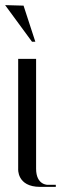

<svg xmlns="http://www.w3.org/2000/svg" viewBox="-20 -730 255 750"><path d="M137 0H198V-8H167C167 -8 121 -6 121 -71V-500H51V-71C51 -71 45 0 137 0ZM0 -710 105 -567H118L72 -708Z"/></svg>

Font: Italiana
Style: Regular
Weight: 400
Designer: Santiago Orozco
Foundry: Santiago Orozco
Version: Version 1.000;PS 001.001;hotconv 1.0.56